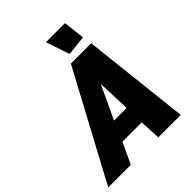

<svg xmlns="http://www.w3.org/2000/svg" viewBox="-310 -1055 1196 1196"><g transform="rotate(-45 287.5 -457.0)"><path d="M320 -710H499L578 0H380L373 -139H203L138 0H-61ZM370 -269 362 -489 259 -269ZM304 -914H472L489 -772L357 -758Z"/></g></svg>

Font: Raleway Black
Style: Italic
Weight: 900
Italic angle: -12°
Designer: Matt McInerney, Pablo Impallari, Rodrigo Fuenzalida
Foundry: Matt McInerney, Pablo Impallari, Rodrigo Fuenzalida
Version: Version 4.101;RELEASE